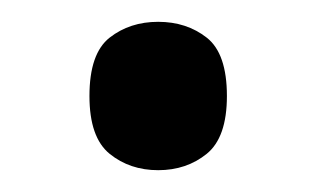

<svg xmlns="http://www.w3.org/2000/svg" viewBox="-20 -444 290 176"><path d="M125 -288Q99 -288 80.5 -303Q62 -318 62 -356Q62 -395 80.5 -409.5Q99 -424 125 -424Q151 -424 169.5 -409.5Q188 -395 188 -356Q188 -318 169.5 -303Q151 -288 125 -288Z"/></svg>

Font: Noto Serif Thai
Style: Regular
Weight: 400
Designer: Monotype Design Team
Foundry: Monotype Imaging Inc.
Version: Version 2.001